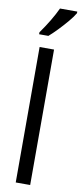

<svg xmlns="http://www.w3.org/2000/svg" viewBox="-107 -1025 450 1061"><g transform="rotate(10 118.0 -494.5)"><path d="M146 0H65V-760H146ZM236 -980Q224 -959 200 -930.5Q176 -902 149.5 -874.5Q123 -847 102 -829H50V-840Q108 -922 139 -989H236Z"/></g></svg>

Font: Noto Sans Lao UI ExtCond
Style: Regular
Weight: 400
Width: 2
Designer: Monotype Design Team
Foundry: Monotype Imaging Inc.
Version: Version 2.000; ttfautohint (v1.8.4.7-5d5b)